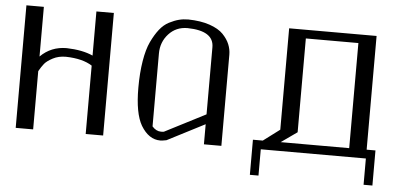

<svg xmlns="http://www.w3.org/2000/svg" viewBox="-49 -684 1952 910"><g transform="rotate(5 927.0 -229.0)"><path d="M458 -583V0H375V-325.2Q330.1 -354.5 250 -356.4Q214.8 -356.4 188 -342.3Q161.1 -328.1 149.4 -314Q137.7 -299.8 125 -277.3V0H42V-583H125V-346.7Q175.8 -397.5 250 -397.5Q325.2 -395.5 375 -373V-583Z M812.5 -583Q871.1 -582 914.1 -567.4Q957 -552.7 979 -529.8Q1001 -506.8 1010.7 -482.9Q1020.5 -459 1020.5 -433.6V0H937.5V-95.7L758.8 -3.9Q739.3 0 729.5 0Q674.8 0 637.7 -61.5Q604.5 -118.2 604.5 -240.2Q604.5 -310.5 613.8 -367.2Q623 -423.8 640.1 -460Q657.2 -496.1 677.2 -521.5Q697.3 -546.9 722.2 -559.6Q747.1 -572.3 768.1 -577.6Q789.1 -583 812.5 -583ZM812.5 -542Q757.8 -542 722.7 -503.4Q687.5 -464.8 687.5 -410.2V-63.5Q706.1 -42 729.5 -42Q739.3 -42 743.2 -43L937.5 -142.6V-461.9Q937.5 -540 812.5 -542Z M1625 -542H1375V-95.7L1298.8 -42H1625ZM1708 -583V-42H1750V125H1708V0H1208V125H1167V-42H1213.9L1292 -100.6V-583Z"/></g></svg>

Font: wanta
Style: Medium
Weight: 500
Version: Version 0.91